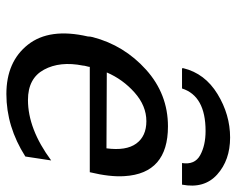

<svg xmlns="http://www.w3.org/2000/svg" viewBox="-88 -626 724 587"><g transform="rotate(90 273.5 -332.0)"><path d="M189 -527 188 -528Q188 -530 188 -531Q204 -597 267 -635.5Q330 -674 400 -674Q469 -674 513 -634.5Q557 -595 544 -527H478Q484 -566 454 -582.5Q424 -599 380 -599Q273 -599 250 -527ZM91 -239Q91 -242 91.5 -246.5Q92 -251 93 -254Q118 -350 192.5 -417Q267 -484 366 -484Q510 -484 518 -351Q521 -307 506 -245H184Q184 -242 182 -235Q180 -228 180 -224Q166 -154 192.5 -105Q219 -56 285 -56Q374 -56 470 -127L458 -48Q367 10 267 10Q168 10 116 -56Q64 -122 91 -239ZM201 -297 433 -296Q441 -356 418.5 -387Q396 -418 350 -418Q303 -418 262.5 -382Q222 -346 201 -297Z"/></g></svg>

Font: Coval
Style: Italic
Weight: 400
Foundry: Context Ltd
Version: Version 001.000